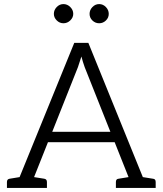

<svg xmlns="http://www.w3.org/2000/svg" viewBox="-20 -921 797 941"><path d="M730 -45Q743 -44 743 -29V0H548V-29Q548 -44 561 -45L610 -53L542 -224H215L147 -53L197 -45Q210 -43 210 -29V0H14V-29Q14 -43 27 -45L76 -53L344 -711H413L680 -53ZM236 -275H521L395 -592Q386 -617 379 -644L362 -592ZM291 -807Q272 -807 258 -821Q244 -835 244 -853Q244 -872 258 -886.5Q272 -901 291 -901Q310 -901 324.5 -886.5Q339 -872 339 -853Q339 -835 324.5 -821Q310 -807 291 -807ZM466 -807Q447 -807 433 -820.5Q419 -834 419 -853Q419 -872 433 -886.5Q447 -901 466 -901Q485 -901 499 -886.5Q513 -872 513 -853Q513 -834 499 -820.5Q485 -807 466 -807Z"/></svg>

Font: Aleo Light
Style: Regular
Weight: 300
Designer: Alessio Laiso
Foundry: Alessio Laiso
Version: Version 2.000